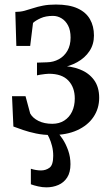

<svg xmlns="http://www.w3.org/2000/svg" viewBox="-20 -585 492 846"><path d="M209 10Q171 10 139 3.2Q107 -3.5 81.8 -12.2Q56.5 -21 39 -27.5L33 -161H92.5L113 -85Q124 -65 149.5 -52.2Q175 -39.5 210.5 -39.5Q241 -39.5 263.2 -53.8Q285.5 -68 297.5 -93.2Q309.5 -118.5 309.5 -151Q309.5 -200 281.2 -230Q253 -260 195.5 -260Q190 -260 178.8 -258.8Q167.5 -257.5 157 -255.8Q146.5 -254 143 -253V-309L187 -310.5Q215.5 -311 239.2 -324Q263 -337 277 -361.2Q291 -385.5 291 -419.5Q291 -451.5 280 -472.5Q269 -493.5 251.2 -504.2Q233.5 -515 213.5 -515Q181.5 -515 159 -504.8Q136.5 -494.5 125.5 -484L113 -382.5H52L47.5 -532.5Q69 -532.5 87.8 -537.5Q106.5 -542.5 126 -549Q145.5 -555.5 169.5 -560.2Q193.5 -565 226.5 -565Q285 -565 322 -548Q359 -531 376.5 -500.2Q394 -469.5 394 -428.5Q394 -389.5 374.2 -359.8Q354.5 -330 320.2 -311Q286 -292 244 -286L245 -294.5Q293 -294.5 332 -279.2Q371 -264 394 -233Q417 -202 417 -154Q417 -107 392 -69.8Q367 -32.5 320.2 -11.2Q273.5 10 209 10ZM184.5 240.5Q166.5 240.5 147.8 236.2Q129 232 116 227V158.5Q126 162 138 164Q150 166 160.5 166Q182 166 198.2 154Q214.5 142 214.5 101.5Q214.5 78.5 209.2 58.2Q204 38 196.8 22.5Q189.5 7 184 -1L214.5 -6L233 -1Q243.5 8.5 257 29.2Q270.5 50 280.5 78.2Q290.5 106.5 290.5 138.5Q290.5 174.5 276 197Q261.5 219.5 237.2 230Q213 240.5 184.5 240.5Z"/></svg>

Font: Merriweather 24pt SemiCondensed
Style: Regular
Weight: 400
Width: 4
Designer: Eben Sorkin
Foundry: Eben Sorkin
Version: Version 2.100